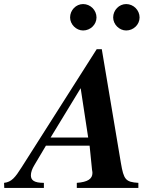

<svg xmlns="http://www.w3.org/2000/svg" viewBox="-88 -925 775 945"><path d="M593 0V-25C530 -29 521 -41 507 -123L413 -683H388L18 -101C-13 -52 -31 -29 -68 -25L-67 0H128V-25C80 -25 64 -38 64 -62C64 -77 70 -94 81 -112L138 -208H353L365 -89C366 -83 367 -79 367 -74C367 -44 343 -29 290 -25V0ZM346 -248H161L309 -491ZM599 -839C599 -875 569 -905 533 -905C498 -905 469 -875 469 -839C469 -805 499 -775 533 -775C569 -775 599 -804 599 -839ZM387 -839C387 -875 357 -905 321 -905C286 -905 257 -875 257 -839C257 -805 287 -775 321 -775C357 -775 387 -804 387 -839Z"/></svg>

Font: STIXGeneral
Style: Bold Italic
Weight: 700
Italic angle: -16.33°
Designer: MicroPress Inc., with final additions and corrections provided by Coen Hoffman, Elsevier (retired)
Version: Version 1.1.0